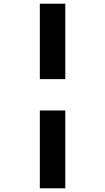

<svg xmlns="http://www.w3.org/2000/svg" viewBox="-20 -771 570 1041"><path d="M196 -751H334V-342H196ZM196 -172H334V250H196Z"/></svg>

Font: TypoPRO Titillium Maps
Style: 999 wt
Weight: 900
Designer: Campivisivi
Foundry: Accademia di Belle Arti di Urbino and students of MA course of Visual design
Version: Version 001.001